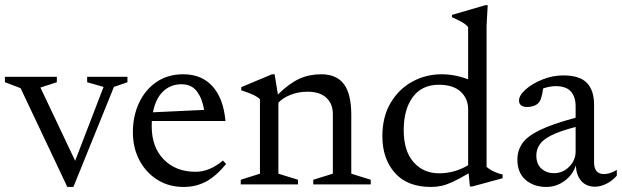

<svg xmlns="http://www.w3.org/2000/svg" viewBox="-22 -730 2462 760"><path d="M429 -386 268.5 10H244.5L59.5 -381L-2.5 -404.5V-426H203V-404.5L138 -383.5L275.5 -93.5L388 -386L323 -404.5V-426H482.5V-404.5Z M703.5 -436Q776.5 -436 819.5 -388Q862.5 -340 870.5 -251H579Q578.5 -241 578.5 -230.5Q578.5 -147.5 626.2 -98.8Q674 -50 752 -50Q807.5 -50 860.5 -94.5L873 -81Q835.5 -34.5 795.2 -12.2Q755 10 704.5 10Q646.5 10 601.2 -18.2Q556 -46.5 530 -95.5Q504 -144.5 504 -207Q504 -270 528 -322Q552 -374 596.8 -405Q641.5 -436 703.5 -436ZM696 -396.5Q653 -396.5 623.2 -367.8Q593.5 -339 583.5 -285.5L786 -295Q778.5 -340.5 757.2 -368.5Q736 -396.5 696 -396.5Z M1218 -18.5 1295.5 -42.5V-279Q1295.5 -319 1269.8 -343Q1244 -367 1195 -367Q1158.5 -367 1127 -354.2Q1095.5 -341.5 1080 -323.5V-42.5L1157.5 -18.5V0H931V-18.5L1007 -42.5V-337Q999 -345.5 983 -353.5Q967 -361.5 933 -372.5V-385L1054.5 -436H1065L1078 -356Q1123 -400 1162.5 -418Q1202 -436 1249.5 -436Q1310 -436 1339.2 -397.2Q1368.5 -358.5 1368.5 -274.5V-42.5L1445.5 -18.5V0H1218Z M1838 8 1833 -44Q1795 -21.5 1770 -10Q1745 1.5 1725.2 5.8Q1705.5 10 1684 10Q1590 10 1540.8 -46Q1491.5 -102 1491.5 -191Q1491.5 -267.5 1524 -322.5Q1556.5 -377.5 1610 -406.8Q1663.5 -436 1726 -436Q1778.5 -436 1831 -416V-623Q1822 -634 1805.2 -643.2Q1788.5 -652.5 1767 -662V-671L1899 -709.5H1908.5L1904 -628.5V-70Q1913 -60.5 1932.5 -51.2Q1952 -42 1967.5 -39.5V-24.5L1848 8ZM1831 -298Q1831 -339.5 1801.5 -367Q1772 -394.5 1715 -394.5Q1648 -394.5 1612 -345.8Q1576 -297 1576 -215Q1576 -132.5 1615 -88.2Q1654 -44 1716 -44Q1777.5 -44 1831 -76Z M2334 9Q2299 9 2279 -13.5Q2259 -36 2257.5 -75.5Q2245 -37.5 2212.5 -13.8Q2180 10 2141 10Q2091 10 2058.5 -18Q2026 -46 2026 -98.5Q2026 -133.5 2045 -161.8Q2064 -190 2113.8 -214.5Q2163.5 -239 2256.5 -264V-310Q2256.5 -346 2238 -367.5Q2219.5 -389 2177 -389Q2155 -389 2128 -380Q2125.5 -362 2121.2 -346.2Q2117 -330.5 2110 -323Q2102 -314.5 2090 -310.5Q2078 -306.5 2066 -306.5Q2032.5 -306.5 2032.5 -332Q2032.5 -352.5 2058.5 -375.8Q2084.5 -399 2124.8 -415.2Q2165 -431.5 2207.5 -431.5Q2273 -431.5 2301.2 -401.8Q2329.5 -372 2329.5 -316V-87.5Q2329.5 -41 2369 -41Q2392.5 -41 2419.5 -57.5V-34.5Q2399 -12 2376.2 -1.5Q2353.5 9 2334 9ZM2101 -114.5Q2101 -80.5 2121.2 -62.5Q2141.5 -44.5 2170.5 -44.5Q2206 -44.5 2231.2 -70.2Q2256.5 -96 2256.5 -130V-227.5Q2193.5 -211 2160 -194Q2126.5 -177 2113.8 -157.5Q2101 -138 2101 -114.5Z"/></svg>

Font: Newsreader Text
Style: Regular
Weight: 400
Designer: Hugues Gentile
Foundry: Production Type
Version: Version 1.002